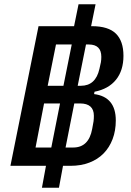

<svg xmlns="http://www.w3.org/2000/svg" viewBox="-20 -800 616 902"><path d="M257 82H177L196 -21H29L161 -677H328L349 -780H429L408 -677H412Q489 -677 524.5 -642Q560 -607 560 -538Q560 -469 525 -425.5Q490 -382 424 -369L422 -358Q524 -345 524 -234Q524 -186 509 -146.5Q494 -107 466.5 -79Q439 -51 399.5 -36Q360 -21 312 -21H276ZM278 -397 317 -591H243L204 -397ZM384 -591 345 -397H360Q429 -397 447 -476Q452 -496 454 -507.5Q456 -519 456 -533Q456 -591 397 -591ZM221 -107 262 -314H187L147 -107ZM329 -314 288 -107H324Q397 -107 413 -194Q418 -218 419.5 -230Q421 -242 421 -256Q421 -314 356 -314Z"/></svg>

Font: IBM Plex Sans Cond Medm
Style: Italic
Weight: 500
Width: 3
Italic angle: -11°
Designer: Mike Abbink, Paul van der Laan, Pieter van Rosmalen
Foundry: Bold Monday
Version: Version 1.3